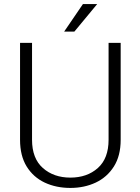

<svg xmlns="http://www.w3.org/2000/svg" viewBox="-20 -924 698 954"><path d="M519.5 -710.9H579.6V-229.5Q579.6 -149.9 545.9 -96.7Q512.2 -43.5 455.6 -16.8Q398.9 9.8 329.6 9.8Q258.8 9.8 202.1 -16.8Q145.5 -43.5 112.5 -96.7Q79.6 -149.9 79.6 -229.5V-710.9H139.2V-229.5Q139.2 -136.7 193.1 -89.1Q247.1 -41.5 329.6 -41.5Q412.6 -41.5 466.1 -89.1Q519.5 -136.7 519.5 -229.5ZM298.8 -767.1 392.1 -903.8H462.9L349.6 -767.1Z"/></svg>

Font: Vazirmatn UI FD ExtraLight
Style: Regular
Weight: 200
Designer: Saber Rastikerdar
Foundry: Saber Rastikerdar
Version: Version 33.003